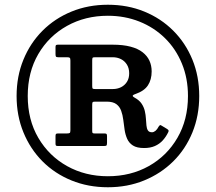

<svg xmlns="http://www.w3.org/2000/svg" viewBox="-20 -780 910 810"><path d="M435 -760Q352 -760 281.8 -731.2Q211.5 -702.5 159.5 -650.5Q107.5 -598.5 78.8 -528.2Q50 -458 50 -375Q50 -292 78.8 -221.8Q107.5 -151.5 159.2 -99.5Q211 -47.5 281.5 -18.8Q352 10 435 10Q518 10 588.2 -18.8Q658.5 -47.5 710.8 -99.2Q763 -151 791.8 -221.5Q820.5 -292 820.5 -375Q820.5 -458 791.8 -528.2Q763 -598.5 711 -650.5Q659 -702.5 588.8 -731.2Q518.5 -760 435 -760ZM435 -36.5Q340 -36.5 263.2 -79.2Q186.5 -122 141.8 -198.2Q97 -274.5 97 -375Q97 -475.5 141.5 -551.8Q186 -628 262.8 -670.8Q339.5 -713.5 435 -713.5Q506.5 -713.5 568 -689Q629.5 -664.5 675.5 -619.5Q721.5 -574.5 747.2 -512.2Q773 -450 773 -375Q773 -275 728.5 -198.5Q684 -122 607.5 -79.2Q531 -36.5 435 -36.5ZM689.3 -221.3Q692.3 -227 691.1 -229.9Q690 -232.8 684 -236.5L662.5 -249.5Q657 -253.3 654.8 -251.9Q652.5 -250.5 649 -245.5Q643.5 -234.3 636 -228.1Q628.5 -222 621.3 -222Q609 -222 604 -229.8Q599 -237.5 597.8 -250.5Q596.5 -263.5 595.6 -279.3Q594.8 -295 591 -311.4Q587.3 -327.8 577.6 -342.4Q568 -357 548.8 -367.5Q542 -371.3 540.4 -373.9Q538.8 -376.5 541.5 -378.6Q544.3 -380.8 550.5 -383Q588.5 -396 604.1 -420Q619.8 -444 619.8 -478.7Q619.8 -503.5 610.4 -524Q601 -544.5 581.4 -559.7Q561.8 -575 530.5 -583.2Q499.2 -591.5 455.5 -591.5H224.5Q218.2 -591.5 216.2 -589.5Q214.2 -587.5 214.2 -581.2V-552.2Q214.2 -544.2 216 -541.4Q217.7 -538.5 226 -538.5H262.5Q271.5 -538.5 274.2 -536.2Q277 -534 277 -524.5V-230.5Q277 -221.3 274.2 -219.1Q271.5 -217 262 -217H225.5Q218.5 -217 216.4 -215Q214.2 -213 214.2 -205.8V-174Q214.2 -167.8 216.2 -165.9Q218.2 -164 224.7 -164H418.5Q427.5 -164 429.5 -166.6Q431.5 -169.3 431.5 -178V-205.3Q431.5 -212.5 429.5 -214.8Q427.5 -217 420.8 -217H379.3Q372.5 -217 370.8 -218.9Q369 -220.8 369 -227.3V-337Q369 -345.7 370.6 -348.5Q372.3 -351.2 381 -351.2H430Q456.7 -351.2 470.9 -340.6Q485 -330 491.2 -312.6Q497.5 -295.2 500.1 -274.4Q502.7 -253.5 505.7 -232.6Q508.7 -211.8 516.5 -194.3Q524.2 -176.8 540.9 -166.1Q557.5 -155.5 587.7 -155.5Q614.2 -155.5 633.5 -164Q652.8 -172.5 666.4 -187.4Q680 -202.3 689.3 -221.3ZM383 -404.3Q373.3 -404.3 371.1 -406.1Q369 -408 369 -417.8V-525Q369 -534.2 370.8 -536.4Q372.5 -538.5 381.5 -538.5H455.5Q474.7 -538.5 490.4 -530.6Q506 -522.7 515.5 -507.4Q525 -492 525 -470.7Q525 -449.5 515.5 -434.6Q506 -419.8 490.4 -412Q474.7 -404.3 455.5 -404.3Z"/></svg>

Font: Besley
Style: Regular
Weight: 400
Designer: Owen Earl
Foundry: indestructible type*
Version: Version 4.000